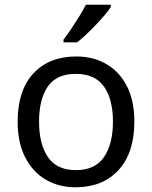

<svg xmlns="http://www.w3.org/2000/svg" viewBox="-20 -786 645 816"><path d="M551 -269Q551 -136 483.5 -63Q416 10 301 10Q230 10 174.5 -22.5Q119 -55 87 -117.5Q55 -180 55 -269Q55 -402 122 -474Q189 -546 304 -546Q377 -546 432.5 -513.5Q488 -481 519.5 -419.5Q551 -358 551 -269ZM146 -269Q146 -174 183.5 -118.5Q221 -63 303 -63Q384 -63 422 -118.5Q460 -174 460 -269Q460 -364 422 -418Q384 -472 302 -472Q220 -472 183 -418Q146 -364 146 -269ZM451 -756Q442 -742 425 -722Q408 -702 387.5 -680.5Q367 -659 346.5 -639.5Q326 -620 308 -606H250V-618Q265 -637 282.5 -663Q300 -689 317 -716.5Q334 -744 345 -766H451Z"/></svg>

Font: Noto Sans Hanifi Rohingya
Style: Regular
Weight: 400
Designer: Monotype Design Team and DaltonMaag
Foundry: Google LLC
Version: Version 2.101